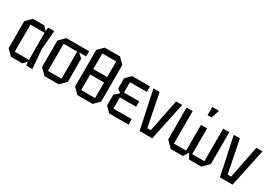

<svg xmlns="http://www.w3.org/2000/svg" viewBox="27 -1592 3479 2453"><g transform="rotate(30 1766.5 -365.0)"><path d="M130 0 50 -80V-480L130 -560H298L349 -506L356 -560H446L422 -280L446 0H356L349 -54L298 0ZM140 -80H349V-480H140Z M540 -85V-475L625 -560H960V-484H858L920 -425V-85L835 0H625ZM630 -80H830V-480H630Z M1030 -80V-620L1110 -700H1335L1415 -620V-80L1335 0H1110ZM1120 -620V-390H1325V-620ZM1120 -80H1325V-310H1120Z M1580 0 1505 -75V-235L1572 -292L1520 -334V-485L1595 -560H1858V-479H1610V-326H1835V-246H1595V-81H1865V0Z M2028 0 1909 -560H2000L2095 -80H2147L2242 -560H2333L2214 0Z M2758 -460V-80H2938V-560H3028V-90L2938 0H2758L2713 -78L2668 0H2488L2398 -90V-560H2488V-80H2668V-460ZM2678 -610V-730H2778L2738 -610Z M3213 0 3094 -560H3185L3280 -80H3332L3427 -560H3518L3399 0Z"/></g></svg>

Font: Tektur SemiCondensed
Style: Regular
Weight: 400
Width: 4
Designer: Adam Jagosz
Foundry: Adam Jagosz
Version: Version 1.005;gftools[0.9.30]